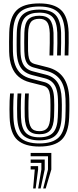

<svg xmlns="http://www.w3.org/2000/svg" viewBox="-20 -828 448 1096"><path d="M204.8 8.5Q121.2 8.5 79.8 -28.6Q38.2 -65.8 35 -158Q34.2 -178.2 34.1 -203.4Q34 -228.5 34.9 -252.8Q35.8 -277 37.5 -294.5H59Q57.5 -277 56.5 -255.5Q55.5 -234 55.6 -209.5Q55.8 -185 56.5 -158.5Q59.5 -77 94.8 -43.1Q130 -9.2 204.8 -9.2Q280.5 -9.2 315.4 -43.6Q350.2 -78 353.2 -158.8Q354 -177.2 354.2 -193Q354.5 -208.8 354.6 -225.5Q354.8 -242.2 354 -263.8Q351.5 -334 324.5 -371.8Q297.5 -409.5 246.2 -423L173 -442.5Q155.8 -447 143.9 -456.9Q132 -466.8 125.8 -485.6Q119.5 -504.5 118.8 -535.8Q118 -559 118.2 -586Q118.5 -613 119 -641Q120.5 -693.8 140.5 -716Q160.5 -738.2 204.5 -738.2Q245.8 -738.2 264.5 -715.9Q283.2 -693.5 285.5 -640Q286.2 -618.8 285.8 -582.6Q285.2 -546.5 284.2 -511.2H262.5Q263.8 -546.5 264.1 -583Q264.5 -619.5 264 -638.5Q262.2 -686.2 247.8 -703.5Q233.2 -720.8 204.5 -720.8Q170.5 -720.8 156.1 -701.9Q141.8 -683 140.5 -639Q140 -609.2 139.9 -583Q139.8 -556.8 140.2 -536.5Q141 -510.8 145.1 -495.8Q149.2 -480.8 157.5 -473.2Q165.8 -465.8 178.5 -462.5L251.2 -444Q311.2 -428.8 342 -385Q372.8 -341.2 375.5 -264.8Q376.2 -246.5 376.2 -230.1Q376.2 -213.8 376 -196.4Q375.8 -179 374.8 -157.8Q371.2 -67.8 331 -29.6Q290.8 8.5 204.8 8.5ZM204.8 -26.8Q141.5 -26.8 111.2 -56.5Q81 -86.2 78.2 -159.5Q77.5 -182 77.5 -206.9Q77.5 -231.8 78.2 -254.8Q79 -277.8 80.2 -294.5H101.8Q100.5 -277.2 99.6 -256.5Q98.8 -235.8 98.9 -211.5Q99 -187.2 99.8 -159.2Q102 -97 126.6 -70.6Q151.2 -44.2 204.8 -44.2Q258.8 -44.2 283.2 -71Q307.8 -97.8 310 -159.5Q311 -180.2 311.2 -195.9Q311.5 -211.5 311.5 -227Q311.5 -242.5 310.8 -262Q309.5 -299 300.9 -323.1Q292.2 -347.2 276.1 -361.1Q260 -375 236.2 -381L162 -399.8Q135.5 -406.8 116.5 -422Q97.5 -437.2 87.1 -464.8Q76.8 -492.2 75.5 -534.5Q75 -551 75 -569.5Q75 -588 75.1 -606.8Q75.2 -625.5 75.8 -642Q78 -714.5 108.9 -743.9Q139.8 -773.2 204.5 -773.2Q268.5 -773.2 297.2 -742.8Q326 -712.2 328.8 -641.2Q329.5 -620 329 -582.9Q328.5 -545.8 327.2 -511.2H305.8Q307 -543.5 307.5 -580.6Q308 -617.8 307 -641.2Q304.8 -703 281 -729.4Q257.2 -755.8 204.5 -755.8Q151.8 -755.8 125.5 -731Q99.2 -706.2 97.2 -641.8Q96.8 -613.8 96.6 -586.5Q96.5 -559.2 97 -535Q98 -498.8 106.1 -475.5Q114.2 -452.2 129.6 -439.4Q145 -426.5 167.5 -420.8L241.2 -402Q285.5 -391 307.9 -357.9Q330.2 -324.8 332.2 -263Q333 -245 333.1 -229.9Q333.2 -214.8 332.9 -198.2Q332.5 -181.8 331.8 -159.5Q329 -89.2 300 -58Q271 -26.8 204.8 -26.8ZM204.8 -61.8Q162.5 -61.8 142.9 -84.2Q123.2 -106.8 121.2 -161Q120.8 -185.2 120.6 -208.6Q120.5 -232 121.2 -253.6Q122 -275.2 123 -294.5H144.5Q143.2 -272.5 142.6 -251.9Q142 -231.2 142.1 -209.2Q142.2 -187.2 143 -161.5Q144.5 -119.8 157.8 -99.5Q171 -79.2 204.8 -79.2Q236.8 -79.2 251.1 -98.4Q265.5 -117.5 267 -162.2Q267.8 -184 268 -199.4Q268.2 -214.8 268.1 -228.9Q268 -243 267.5 -260.5Q266.8 -288 261.9 -303.9Q257 -319.8 248.1 -327.8Q239.2 -335.8 226 -339L151.2 -358Q113.2 -367.5 87.1 -389.4Q61 -411.2 47.2 -446.8Q33.5 -482.2 32.2 -533Q31.5 -560.5 31.8 -588.4Q32 -616.2 32.8 -643.2Q35.5 -730.5 74.9 -769.5Q114.2 -808.5 204.5 -808.5Q288 -808.5 328.2 -771.1Q368.5 -733.8 371.8 -643Q372.5 -622.2 372.1 -583.4Q371.8 -544.5 370.5 -511.2H349Q350.2 -546.8 350.6 -583.8Q351 -620.8 350.2 -642Q347.2 -722.8 312.9 -756.8Q278.5 -790.8 204.5 -790.8Q126.8 -790.8 91.8 -756.8Q56.8 -722.8 54.2 -642.5Q53.5 -611 53.4 -585.1Q53.2 -559.2 53.8 -533.8Q55.2 -488 67 -456.6Q78.8 -425.2 101.2 -406.2Q123.8 -387.2 156.8 -379L231.2 -359.8Q249.2 -355.5 261.8 -344.9Q274.2 -334.2 281.1 -314.2Q288 -294.2 289 -261.2Q289.8 -242.8 289.8 -228.2Q289.8 -213.8 289.5 -198.5Q289.2 -183.2 288.5 -161.5Q286.2 -107.8 267.1 -84.8Q248 -61.8 204.8 -61.8ZM226.5 248 254 139.5V64H155V45H273V139.5L240.8 248ZM169.2 248 178.5 139.5H155V120.5H197.5V139.5L183.5 248ZM197.8 248 216.2 139.5V101.8H155V82.8H235.2V139.5L212 248Z"/></svg>

Font: Big Shoulders Inline Display Thin
Style: Bold
Weight: 700
Version: Version 2.002